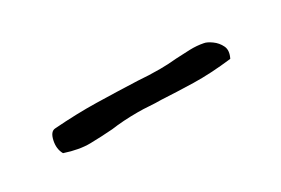

<svg xmlns="http://www.w3.org/2000/svg" viewBox="-6 -516 577 394"><g transform="rotate(-30 282.5 -319.0)"><path d="M480 -293Q430 -287 390 -288Q350 -289 315 -291Q301 -291 287.5 -292Q274 -293 261 -293Q243 -293 227.5 -292Q212 -291 198 -289Q171 -287 145 -286.5Q119 -286 86 -297Q78 -311 82 -329.5Q86 -348 97 -349Q151 -353 197 -352Q243 -351 293 -349Q306 -348 318.5 -347.5Q331 -347 345 -347Q354 -347 364 -347.5Q374 -348 384 -349Q401 -350 417.5 -350.5Q434 -351 449 -348Q456 -347 466.5 -339.5Q477 -332 482.5 -320.5Q488 -309 480 -293Z"/></g></svg>

Font: Yuji Boku
Style: Regular
Weight: 400
Designer: Kataoka Yuji
Foundry: Kinuta Font Factory
Version: Version 3.002